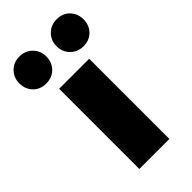

<svg xmlns="http://www.w3.org/2000/svg" viewBox="-296 -864 931 931"><g transform="rotate(-45 170.0 -398.5)"><path d="M68 -550H274V0H68ZM205 -705Q205 -744 231.5 -770.5Q258 -797 298 -797Q339 -797 364.5 -770.5Q390 -744 390 -705Q390 -665 364.5 -638.5Q339 -612 298 -612Q258 -612 231.5 -638.5Q205 -665 205 -705ZM-50 -705Q-50 -744 -24 -770.5Q2 -797 42 -797Q82 -797 108.5 -770.5Q135 -744 135 -705Q135 -665 109 -638.5Q83 -612 42 -612Q1 -612 -24.5 -638.5Q-50 -665 -50 -705Z"/></g></svg>

Font: Nebula Sans Black
Style: Regular
Weight: 900
Designer: Paul D. Hunt for Adobe (as Source Sans)
Foundry: Nebula Entertainment & Broadcasting LLC
Version: Version 1.010